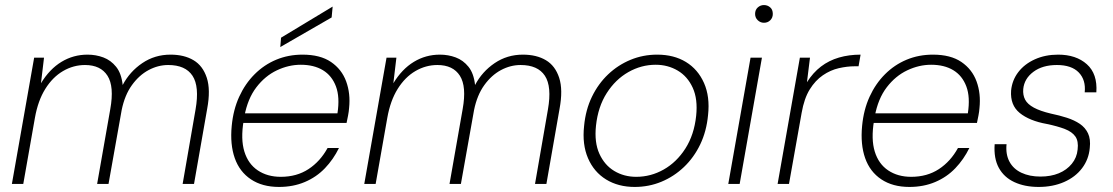

<svg xmlns="http://www.w3.org/2000/svg" viewBox="-20 -727 4401 759"><path d="M27 0 115 -499H154L142 -398Q176 -454 223 -482.5Q270 -511 326 -511Q359 -511 388.5 -500Q418 -489 439 -463Q460 -437 465 -391Q493 -444 542.5 -477.5Q592 -511 654 -511Q708 -511 745 -489Q782 -467 797.5 -419.5Q813 -372 799 -297L747 0H702L753 -294Q769 -385 741 -427.5Q713 -470 645 -470Q605 -470 567.5 -450Q530 -430 501.5 -390.5Q473 -351 461 -292L409 0H364L416 -296Q432 -385 405 -427.5Q378 -470 316 -470Q270 -470 229 -446Q188 -422 159 -375.5Q130 -329 118 -261L72 0Z M1083 12Q1017 12 972 -18Q927 -48 908 -102Q889 -156 896 -229Q902 -293 925.5 -344.5Q949 -396 986.5 -433.5Q1024 -471 1072 -491Q1120 -511 1176 -511Q1246 -511 1288.5 -482Q1331 -453 1348.5 -405Q1366 -357 1360 -300Q1359 -286 1356 -270.5Q1353 -255 1350 -241H929L936 -279H1314Q1324 -343 1308 -385.5Q1292 -428 1256.5 -449.5Q1221 -471 1169 -471Q1121 -471 1074.5 -449Q1028 -427 993.5 -382Q959 -337 946 -267L943 -249Q931 -177 946 -128Q961 -79 999 -53.5Q1037 -28 1090 -28Q1153 -28 1199.5 -58.5Q1246 -89 1275 -142H1320Q1298 -97 1264.5 -62Q1231 -27 1185 -7.5Q1139 12 1083 12ZM1088 -541 1091 -578 1295 -701 1291 -658Z M1420 0 1508 -499H1547L1535 -398Q1569 -454 1616 -482.5Q1663 -511 1719 -511Q1752 -511 1781.5 -500Q1811 -489 1832 -463Q1853 -437 1858 -391Q1886 -444 1935.5 -477.5Q1985 -511 2047 -511Q2101 -511 2138 -489Q2175 -467 2190.5 -419.5Q2206 -372 2192 -297L2140 0H2095L2146 -294Q2162 -385 2134 -427.5Q2106 -470 2038 -470Q1998 -470 1960.5 -450Q1923 -430 1894.5 -390.5Q1866 -351 1854 -292L1802 0H1757L1809 -296Q1825 -385 1798 -427.5Q1771 -470 1709 -470Q1663 -470 1622 -446Q1581 -422 1552 -375.5Q1523 -329 1511 -261L1465 0Z M2489 12Q2424 12 2376 -17.5Q2328 -47 2304.5 -101.5Q2281 -156 2289 -229Q2295 -293 2320 -344.5Q2345 -396 2384 -433Q2423 -470 2472.5 -490.5Q2522 -511 2578 -511Q2644 -511 2691.5 -482Q2739 -453 2763 -399Q2787 -345 2779 -272Q2773 -208 2748 -156Q2723 -104 2683.5 -66.5Q2644 -29 2594.5 -8.5Q2545 12 2489 12ZM2495 -28Q2553 -28 2604 -57Q2655 -86 2689.5 -140Q2724 -194 2732 -269Q2739 -335 2718.5 -380Q2698 -425 2659 -448Q2620 -471 2572 -471Q2515 -471 2464 -442Q2413 -413 2378.5 -359Q2344 -305 2336 -230Q2329 -164 2349.5 -119Q2370 -74 2408.5 -51Q2447 -28 2495 -28Z M2859 0 2947 -499H2992L2904 0ZM3000 -637Q2986 -637 2975.5 -647Q2965 -657 2965 -672Q2965 -688 2975.5 -697.5Q2986 -707 3000 -707Q3014 -707 3024.5 -698Q3035 -689 3035 -672Q3035 -657 3025 -647Q3015 -637 3000 -637Z M3054 0 3142 -499H3182L3170 -402Q3194 -440 3225.5 -464Q3257 -488 3296.5 -499.5Q3336 -511 3382 -511L3374 -465H3359Q3329 -465 3296 -457.5Q3263 -450 3233 -429.5Q3203 -409 3181 -373.5Q3159 -338 3149 -281L3099 0Z M3575 12Q3509 12 3464 -18Q3419 -48 3400 -102Q3381 -156 3388 -229Q3394 -293 3417.5 -344.5Q3441 -396 3478.5 -433.5Q3516 -471 3564 -491Q3612 -511 3668 -511Q3738 -511 3780.5 -482Q3823 -453 3840.5 -405Q3858 -357 3852 -300Q3851 -286 3848 -270.5Q3845 -255 3842 -241H3421L3428 -279H3806Q3816 -343 3800 -385.5Q3784 -428 3748.5 -449.5Q3713 -471 3661 -471Q3613 -471 3566.5 -449Q3520 -427 3485.5 -382Q3451 -337 3438 -267L3435 -249Q3423 -177 3438 -128Q3453 -79 3491 -53.5Q3529 -28 3582 -28Q3645 -28 3691.5 -58.5Q3738 -89 3767 -142H3812Q3790 -97 3756.5 -62Q3723 -27 3677 -7.5Q3631 12 3575 12Z M4086 12Q4031 12 3990 -7Q3949 -26 3928.5 -63.5Q3908 -101 3912 -157H3959Q3955 -117 3970.5 -88Q3986 -59 4018 -44Q4050 -29 4093 -29Q4134 -29 4165.5 -42Q4197 -55 4217 -79.5Q4237 -104 4240 -136Q4244 -169 4231 -187.5Q4218 -206 4189.5 -217Q4161 -228 4118 -237Q4084 -243 4057 -254Q4030 -265 4011 -280.5Q3992 -296 3983.5 -318Q3975 -340 3977 -369Q3981 -410 4005.5 -442Q4030 -474 4071 -492.5Q4112 -511 4163 -511Q4234 -511 4276.5 -473Q4319 -435 4314 -362H4268Q4273 -411 4244.5 -440.5Q4216 -470 4158 -470Q4101 -470 4065 -443Q4029 -416 4025 -375Q4023 -351 4032.5 -333Q4042 -315 4067 -301.5Q4092 -288 4134 -278Q4168 -271 4197.5 -261.5Q4227 -252 4248.5 -237.5Q4270 -223 4281 -200Q4292 -177 4288 -142Q4284 -97 4257.5 -62Q4231 -27 4186.5 -7.5Q4142 12 4086 12Z"/></svg>

Font: DM Sans 20pt ExtraLight
Style: Italic
Weight: 250
Italic angle: -10°
Version: Version 4.004;gftools[0.9.30]